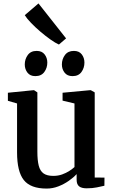

<svg xmlns="http://www.w3.org/2000/svg" viewBox="-20 -1089 666 1120"><path d="M485.5 9.5Q456 9.5 441.5 -2Q427 -13.5 427 -40.5V-73.5Q409.5 -54 381.8 -34.5Q354 -15 320.8 -2Q287.5 11 252 11Q158.5 11 119 -38.5Q79.5 -88 79.5 -200V-485.5L26 -501V-548L176.5 -563H178.5L198 -550V-204.5Q198 -153.5 206 -122.5Q214 -91.5 234.2 -77.2Q254.5 -63 291 -63Q319 -63 342.5 -71.5Q366 -80 384.2 -91.8Q402.5 -103.5 414.5 -114.5V-485.5L345 -502V-548L506 -563H509.5L532.5 -550V-53.5L589.5 -53L589 -5.5Q571.5 -1.5 545.5 4Q519.5 9.5 485.5 9.5ZM185.5 -645Q156 -645 140.2 -665.2Q124.5 -685.5 124.5 -713Q124.5 -744 142 -768Q159.5 -792 193.5 -792H194.5Q224.5 -792 240.2 -771.8Q256 -751.5 256 -724Q256 -693 238.5 -669Q221 -645 186.5 -645ZM402.5 -645Q372.5 -645 356.8 -665.2Q341 -685.5 341 -713Q341 -744 358.8 -768Q376.5 -792 410.5 -792H411.5Q441.5 -792 457 -771.8Q472.5 -751.5 472.5 -724Q472.5 -693 455.2 -669Q438 -645 403.5 -645ZM323 -829.5Q303.5 -838 274.8 -858.2Q246 -878.5 215.8 -904.2Q185.5 -930 160.8 -955.8Q136 -981.5 124.5 -1000.5L204.5 -1069L365.5 -865L324 -829.5Z"/></svg>

Font: Merriweather 28pt SemiBold
Style: Regular
Weight: 600
Version: Version 2.100